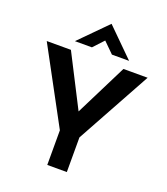

<svg xmlns="http://www.w3.org/2000/svg" viewBox="-171 -1091 1054 1209"><g transform="rotate(20 356.5 -486.5)"><path d="M289 -232 19 -732H181L359 -384L533 -732H695L420 -232V0H289ZM434 -792 364 -861 300 -792H186L365 -973H366L549 -792Z"/></g></svg>

Font: Reem Kufi SemiBold
Style: Regular
Weight: 600
Designer: Khaled Hosny
Version: Version 1.001